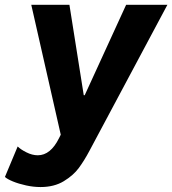

<svg xmlns="http://www.w3.org/2000/svg" viewBox="-60 -545 699 779"><path d="M-40 172.9 11.7 49.3Q23.9 61.5 47.4 73.2Q70.8 85 93.3 85Q145 85 179.2 16.1L186.5 1.5L66.9 -525.4H221.7L279.8 -158.7H283.7L451.7 -525.4H619.1L303.2 66.4Q282.2 106 260 136.2Q237.8 166.5 198.7 190.2Q159.7 213.9 104.5 213.9Q75.7 213.9 45.7 207.3Q15.6 200.7 -7.6 191.2Q-30.8 181.6 -40 172.9Z"/></svg>

Font: Reddit Sans Chocolate ExBold
Style: Italic
Weight: 800
Italic angle: -11.25°
Designer: Stephen Hutchings
Version: Version 1.013